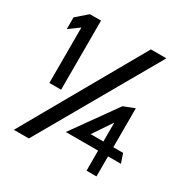

<svg xmlns="http://www.w3.org/2000/svg" viewBox="-167 -867 992 1020"><g transform="rotate(30 329.5 -357.0)"><path d="M29 -594 92 -640V-300H164V-724H96L29 -666ZM53 10H145L565 -724H470ZM298 -118H496V5H557V-118H636L617 -174H557V-413L490 -387ZM418 -174 496 -290V-174Z"/></g></svg>

Font: Charger Sport
Style: SeBdExt
Weight: 600
Designer: Jasper
Foundry: Cannot Into Space Fonts
Version: Version 1.1